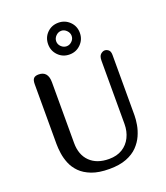

<svg xmlns="http://www.w3.org/2000/svg" viewBox="-174 -1096 1065 1229"><g transform="rotate(-20 359.0 -481.0)"><path d="M201 -219Q201 -138 248 -92Q295 -46 378 -46Q431 -46 468.5 -69Q506 -92 526 -132.5Q546 -173 546 -223V-653Q546 -685 560 -697Q574 -709 587 -709Q601 -709 613 -699Q625 -689 625 -664V-254Q625 -226 619 -190.5Q613 -155 597 -119Q581 -83 551.5 -52.5Q522 -22 474.5 -3.5Q427 15 358 15Q286 15 238 -3.5Q190 -22 161 -51.5Q132 -81 117.5 -116.5Q103 -152 98 -187.5Q93 -223 93 -251V-659Q93 -687 103.5 -698Q114 -709 137 -709Q201 -709 201 -632ZM261 -869Q261 -915 292 -946Q323 -977 369 -977Q414 -977 445.5 -946Q477 -915 477 -869Q477 -824 445.5 -792.5Q414 -761 369 -761Q323 -761 292 -792.5Q261 -824 261 -869ZM316 -869Q316 -848 332 -832.5Q348 -817 369 -817Q389 -817 405 -832.5Q421 -848 421 -869Q421 -890 405 -906Q389 -922 369 -922Q348 -922 332 -906Q316 -890 316 -869Z"/></g></svg>

Font: Marmelad
Style: Regular
Weight: 400
Designer: Manvel Shmavonyan
Foundry: Cyreal
Version: Version 1.110; ttfautohint (v1.8.4.7-5d5b)